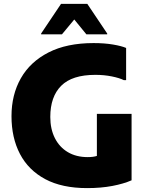

<svg xmlns="http://www.w3.org/2000/svg" viewBox="-20 -953 761 985"><path d="M39 -357Q39 -467 87 -551.5Q135 -636 229 -684Q323 -732 460 -732Q516 -732 560 -724.5Q604 -717 627 -707V-542H615Q593 -553 553.5 -561Q514 -569 469 -569Q350 -569 294 -513Q238 -457 238 -353Q238 -291 261.5 -244.5Q285 -198 328 -172.5Q371 -147 430 -147Q459 -147 478.5 -153.5Q498 -160 513 -177L477 -73V-369H655V-28Q614 -10 556 1Q498 12 427 12Q298 12 212 -34Q126 -80 82.5 -163Q39 -246 39 -357ZM191 -777V-781L293 -933H428L530 -781V-777H423L361 -853L298 -777Z"/></svg>

Font: Kufam ExtraBold
Style: Regular
Weight: 800
Designer: Wael Morcos, Artur Schmal
Foundry: Original Type
Version: Version 1.300; ttfautohint (v1.8.3)